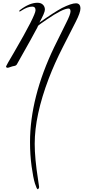

<svg xmlns="http://www.w3.org/2000/svg" viewBox="-20 -476 620 1394"><path d="M266 -312Q371 -386 430 -418Q498 -452 531 -452Q564 -452 564 -414Q564 -385 530 -318Q496 -251 436 -133.5Q376 -16 334 94Q232 362 232 568Q232 674 256 826Q264 876 264 881.5Q264 887 260.5 892.5Q257 898 254 898Q247 898 234 857Q221 816 209.5 732Q198 648 198 556Q198 231 374 -135Q428 -246 460 -309Q492 -372 492 -393Q492 -414 478 -414Q436 -414 319 -334Q260 -294 256 -288Q254 -280 240 -256Q202 -188 202 -186L102 -8Q96 1 83 3Q70 5 55.5 10.5Q41 16 36 16Q24 16 24 6Q24 2 82 -96Q238 -364 238 -402Q238 -428 214 -428Q179 -428 134 -398Q125 -392 122.5 -392Q120 -392 120 -396Q120 -400 126 -404Q195 -456 252 -456Q277 -456 291.5 -442Q306 -428 306 -406Q306 -384 266 -312Z"/></svg>

Font: Miama
Style: Regular
Weight: 400
Italic angle: 16.5°
Designer: Linus Romer
Foundry: Linus Romer
Version: 0.32